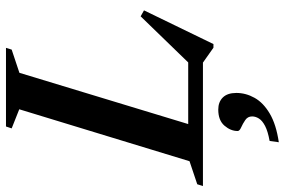

<svg xmlns="http://www.w3.org/2000/svg" viewBox="-206 -536 975 658"><g transform="rotate(-90 282.0 -207.5)"><path d="M361 -629 170 0H-27L-21 -19.5L58 -46L236 -629.5L170.5 -655.5L177 -675H446.5L440.5 -655.5ZM382 -35.5 554.5 -213.5 575 -202 459.5 36H447L396 0H96.5L113.5 -50.5H428.5ZM161.5 119Q161.5 95 179.8 73.8Q198 52.5 235 52.5Q261 52.5 276.5 68.2Q292 84 292 114.5Q292 147 275.2 177Q258.5 207 221.2 229Q184 251 123 260L127.5 228.5Q160.5 222.5 178.8 213Q197 203.5 204.2 192Q211.5 180.5 211.5 168.5Q211.5 153.5 199 145Q186.5 136.5 174 131Q161.5 125.5 161.5 119Z"/></g></svg>

Font: Newsreader 24pt SemiBold
Style: Italic
Weight: 600
Italic angle: -17°
Designer: Hugues Gentile
Foundry: Production Type
Version: Version 1.003